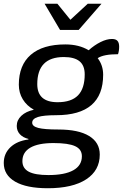

<svg xmlns="http://www.w3.org/2000/svg" viewBox="-43 -796 653 1020"><path d="M584 -508Q507 -508 476 -487Q505 -449 505 -399Q505 -184 255 -184Q189 -184 158.5 -174.5Q128 -165 128 -144Q128 -125 160 -116.5Q192 -108 267 -108Q374 -108 430.5 -73.5Q487 -39 487 25Q487 110 414.5 157Q342 204 211 204Q98 204 37.5 169Q-23 134 -23 70Q-23 20 12 -13.5Q47 -47 108 -55V-58Q79 -65 62.5 -83Q46 -101 46 -127Q46 -158 70.5 -181Q95 -204 137 -213Q99 -234 78 -268.5Q57 -303 57 -346Q57 -450 120.5 -505Q184 -560 304 -560Q377 -560 428 -529Q458 -556 491 -572.5Q524 -589 552 -589Q572 -589 581 -579Q590 -569 590 -548Q590 -526 584 -508ZM407 -401Q407 -448 379.5 -470.5Q352 -493 296 -493Q155 -493 155 -349Q155 -253 263 -253Q336 -253 371.5 -289.5Q407 -326 407 -401ZM76 60Q76 98 109.5 116Q143 134 214 134Q301 134 346.5 108.5Q392 83 392 34Q392 -3 356 -19.5Q320 -36 241 -36Q160 -36 118 -11.5Q76 13 76 60ZM194 -776H262L331 -691L423 -776H496L375 -637H276Z"/></svg>

Font: Krub Medium
Style: Italic
Weight: 500
Italic angle: -8°
Designer: Ekaluck Peanpanawate
Foundry: Cadson Demak Co.,Ltd.
Version: Version 1.000; ttfautohint (v1.6)